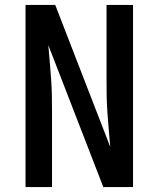

<svg xmlns="http://www.w3.org/2000/svg" viewBox="-20 -755 640 775"><path d="M83 0V-735H203L425 -162Q422 -197 419 -232Q416 -267 413.5 -301.5Q411 -336 410.5 -371Q410 -406 410 -441V-735H517V0H397L175 -573Q178 -538 181 -503Q184 -468 186.5 -433.5Q189 -399 189.5 -364Q190 -329 190 -294V0Z"/></svg>

Font: Iosevka Aile Semibold
Style: Regular
Weight: 600
Designer: Belleve Invis
Foundry: Belleve Invis
Version: Version 31.1.0; ttfautohint (v1.8.4)